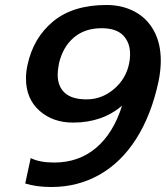

<svg xmlns="http://www.w3.org/2000/svg" viewBox="-20 -734 664 769"><path d="M81 1 103 -101Q138 -83 197 -83Q295 -83 364.5 -141.5Q434 -200 469 -311Q390 -243 273 -243Q191 -243 137.5 -291Q84 -339 84 -420Q84 -445 90 -473Q113 -582 192.5 -648Q272 -714 407 -714Q469 -714 518.5 -688Q568 -662 596 -611.5Q624 -561 624 -491Q624 -453 615 -408Q586 -273 525.5 -178Q465 -83 378 -34Q291 15 186 15Q126 15 81 1ZM497 -479Q501 -496 501 -517Q501 -564 473 -592.5Q445 -621 387 -621Q319 -621 275 -583Q231 -545 216 -479Q211 -452 211 -435Q211 -388 239.5 -362Q268 -336 327 -336Q387 -336 435.5 -376.5Q484 -417 497 -479Z"/></svg>

Font: Prompt Medium
Style: Italic
Weight: 500
Italic angle: -12°
Designer: Katatrad Team
Foundry: CadsonDemak
Version: Version 1.001